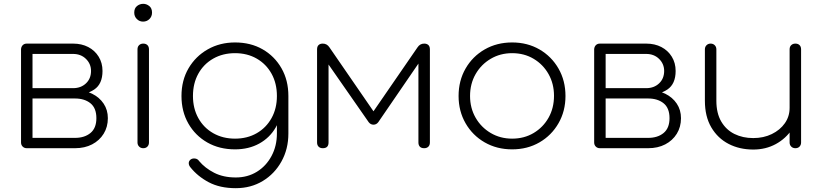

<svg xmlns="http://www.w3.org/2000/svg" viewBox="-20 -775 4299 1004"><path d="M120 0Q107 0 98.5 -8.5Q90 -17 90 -30V-518Q91 -531 99 -539Q107 -547 120 -547Q134 -547 142 -539Q150 -531 150 -517V-314H372V-304Q423 -304 461.5 -285Q500 -266 522 -233Q544 -200 544 -157Q544 -111 522 -75.5Q500 -40 461.5 -20Q423 0 372 0ZM150 -54H372Q422 -54 453 -79.5Q484 -105 484 -157Q484 -210 453 -235Q422 -260 372 -260H150ZM260 -278V-314H362Q403 -314 429.5 -339Q456 -364 456 -404Q456 -441 429.5 -467Q403 -493 362 -493H122V-547H362Q407 -547 441.5 -529Q476 -511 496 -478.5Q516 -446 516 -404Q516 -336 473 -307Q430 -278 362 -278Z M729 0Q716 0 707.5 -8.5Q699 -17 699 -30V-517Q699 -531 707.5 -539Q716 -547 729 -547Q743 -547 751 -539Q759 -531 759 -517V-30Q759 -17 751 -8.5Q743 0 729 0ZM728 -662Q709 -662 695.5 -675.5Q682 -689 682 -709Q682 -732 696.5 -743.5Q711 -755 729 -755Q746 -755 760.5 -743.5Q775 -732 775 -709Q775 -689 761.5 -675.5Q748 -662 728 -662Z M1209 6Q1127 6 1064 -30Q1001 -66 965 -129Q929 -192 929 -273Q929 -355 966 -418Q1003 -481 1066.5 -517Q1130 -553 1209 -553Q1291 -553 1353.5 -517Q1416 -481 1452 -418Q1488 -355 1488 -273L1453 -233Q1453 -163 1422 -109Q1391 -55 1336 -24.5Q1281 6 1209 6ZM1213 209Q1130 209 1071.5 178Q1013 147 975 99Q967 89 967 78Q967 67 977 59Q987 52 1000.5 54Q1014 56 1021 67Q1052 104 1100 128.5Q1148 153 1213 153Q1275 153 1323.5 123Q1372 93 1400 40.5Q1428 -12 1428 -77V-236L1455 -273H1488V-77Q1488 4 1452 69Q1416 134 1354 171.5Q1292 209 1213 209ZM1209 -50Q1273 -50 1322.5 -78.5Q1372 -107 1400 -157.5Q1428 -208 1428 -273Q1428 -339 1400 -389.5Q1372 -440 1322.5 -468.5Q1273 -497 1209 -497Q1145 -497 1095 -468.5Q1045 -440 1017 -389.5Q989 -339 989 -273Q989 -208 1017 -157.5Q1045 -107 1095 -78.5Q1145 -50 1209 -50Z M1668 0Q1654 0 1646 -8Q1638 -16 1638 -30V-517Q1638 -532 1646 -539.5Q1654 -547 1668 -547Q1690 -547 1703 -527L1933 -193L2163 -527Q2176 -547 2198 -547Q2212 -547 2220 -539.5Q2228 -532 2228 -517V-30Q2228 -16 2220 -8Q2212 0 2198 0Q2183 0 2175.5 -8Q2168 -16 2168 -30V-487L2193 -479L1958 -136Q1948 -123 1933 -123Q1918 -123 1908 -136L1672 -475L1698 -483V-30Q1698 -15 1690.5 -7.5Q1683 0 1668 0Z M2658 6Q2578 6 2514.5 -30.5Q2451 -67 2414.5 -130.5Q2378 -194 2378 -273Q2378 -353 2414.5 -416.5Q2451 -480 2514.5 -516.5Q2578 -553 2658 -553Q2738 -553 2801 -516.5Q2864 -480 2900.5 -416.5Q2937 -353 2937 -273Q2937 -194 2900.5 -130.5Q2864 -67 2801 -30.5Q2738 6 2658 6ZM2658 -50Q2721 -50 2770.5 -79.5Q2820 -109 2848.5 -159.5Q2877 -210 2877 -274Q2877 -337 2848.5 -387.5Q2820 -438 2770.5 -467.5Q2721 -497 2658 -497Q2596 -497 2546 -467.5Q2496 -438 2467 -387.5Q2438 -337 2438 -273Q2438 -210 2467 -159.5Q2496 -109 2546 -79.5Q2596 -50 2658 -50Z M3117 0Q3104 0 3095.5 -8.5Q3087 -17 3087 -30V-518Q3088 -531 3096 -539Q3104 -547 3117 -547Q3131 -547 3139 -539Q3147 -531 3147 -517V-314H3369V-304Q3420 -304 3458.5 -285Q3497 -266 3519 -233Q3541 -200 3541 -157Q3541 -111 3519 -75.5Q3497 -40 3458.5 -20Q3420 0 3369 0ZM3147 -54H3369Q3419 -54 3450 -79.5Q3481 -105 3481 -157Q3481 -210 3450 -235Q3419 -260 3369 -260H3147ZM3257 -278V-314H3359Q3400 -314 3426.5 -339Q3453 -364 3453 -404Q3453 -441 3426.5 -467Q3400 -493 3359 -493H3119V-547H3359Q3404 -547 3438.5 -529Q3473 -511 3493 -478.5Q3513 -446 3513 -404Q3513 -336 3470 -307Q3427 -278 3359 -278Z M3919 7Q3847 7 3790 -22.5Q3733 -52 3699.5 -109Q3666 -166 3666 -248V-517Q3666 -530 3674.5 -538.5Q3683 -547 3696 -547Q3709 -547 3717.5 -538.5Q3726 -530 3726 -517V-248Q3726 -183 3751.5 -139.5Q3777 -96 3820.5 -74.5Q3864 -53 3919 -53Q3973 -53 4016 -74Q4059 -95 4084 -130.5Q4109 -166 4109 -211H4159Q4155 -149 4122 -99.5Q4089 -50 4036.5 -21.5Q3984 7 3919 7ZM4139 0Q4126 0 4117.5 -8.5Q4109 -17 4109 -30V-517Q4109 -531 4117.5 -539Q4126 -547 4139 -547Q4153 -547 4161 -539Q4169 -531 4169 -517V-30Q4169 -17 4161 -8.5Q4153 0 4139 0Z"/></svg>

Font: ComfortaaLight
Style: Regular
Weight: 300
Designer: Johan Aakerlund
Foundry: Johan Aakerlund
Version: Version 3.104; ttfautohint (v1.8.1.43-b0c9)